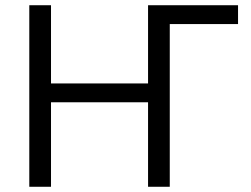

<svg xmlns="http://www.w3.org/2000/svg" viewBox="-20 -714 959 734"><path d="M92 0V-694H175V-395H546V-694H890V-622H629V0H546V-323H175V0Z"/></svg>

Font: Cantarell
Style: Regular
Weight: 400
Designer: Dave Crossland, Nikolaus Waxweiler, Florian Fecher, Jacques Le Bailly, Eben Sorkin, Alexei Vanyashin, Alexios Zavras, Em
Version: Version 0.303